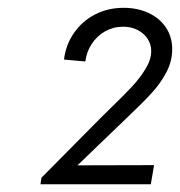

<svg xmlns="http://www.w3.org/2000/svg" viewBox="-20 -915 460 491"><path d="M85.9 -460.4 241.2 -617.2 266.1 -641.6Q297.4 -671.9 317.6 -693.6Q337.9 -715.3 352.3 -739Q366.7 -762.7 366.7 -784.2Q366.7 -801.3 357.7 -815.4Q348.6 -829.6 332.3 -838.1Q315.9 -846.7 294.9 -846.7Q270 -846.7 249 -835Q228 -823.2 214.6 -802.7Q201.2 -782.2 198.2 -757.8L143.6 -762.7Q148.4 -800.8 169.2 -830.8Q189.9 -860.8 222.9 -877.9Q255.9 -895 295.9 -895Q331.1 -895 359.4 -882.1Q387.7 -869.1 404.1 -845Q420.4 -820.8 420.4 -789.1Q420.4 -758.8 405.8 -730.7Q391.1 -702.6 369.1 -678.5Q347.2 -654.3 308.1 -617.2L284.7 -594.7L179.2 -493.2L177.7 -492.2L374 -492.7L365.7 -443.8H83.5Z"/></svg>

Font: Reddit Sans Fudge Light Italic
Style: Regular
Weight: 300
Italic angle: -11.25°
Designer: Stephen Hutchings
Version: Version 1.013